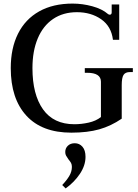

<svg xmlns="http://www.w3.org/2000/svg" viewBox="-20 -730 769 1071"><path d="M40 -350Q40 -461 80.5 -542Q121 -623 198.5 -666.5Q276 -710 385 -710Q440 -710 495 -695Q550 -680 582 -652Q587 -648 592 -648Q603 -648 603 -661V-705H645V-508H610Q601 -583 544.5 -622.5Q488 -662 409 -662Q332 -662 276 -624Q220 -586 190.5 -515.5Q161 -445 161 -350Q161 -203 220 -120Q279 -37 395 -37Q434 -37 474.5 -46Q515 -55 543 -77V-274Q543 -324 466 -324H453V-350H721V-328H705Q679 -328 669 -312Q659 -296 659 -255V-68Q599 -27 533.5 -8.5Q468 10 378 10Q214 10 127 -85Q40 -180 40 -350ZM327 302Q352 276 366.5 251.5Q381 227 381 201Q381 188 376.5 179.5Q372 171 362 159Q353 146 348.5 138Q344 130 344 118Q344 97 358.5 83Q373 69 397 69Q423 69 440 88.5Q457 108 457 145Q457 193 425.5 240Q394 287 346 321Z"/></svg>

Font: Taviraj Medium
Style: Regular
Weight: 500
Designer: Katatrad Team
Foundry: CadsonDemak
Version: Version 1.001